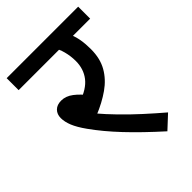

<svg xmlns="http://www.w3.org/2000/svg" viewBox="-190 -707 805 805"><g transform="rotate(-45 212.0 -305.0)"><path d="M284 -551 316 -566Q327 -541 331.5 -515.5Q336 -490 336 -458Q336 -403 313.5 -363.5Q291 -324 250.5 -295.5Q210 -267 156 -245L158 -255Q186 -222 221.5 -185.5Q257 -149 296.5 -113Q336 -77 377 -42L319 12Q240 -59 183.5 -119Q127 -179 88 -234Q63 -269 52.5 -295Q42 -321 42 -343Q42 -366 56 -380Q70 -394 95 -394Q122 -394 147 -375Q172 -356 197 -323L147 -335Q204 -354 230 -387.5Q256 -421 256 -468Q256 -497 248.5 -525.5Q241 -554 230 -565L275 -551H0V-622H424V-551Z"/></g></svg>

Font: uhindi15
Style: Book
Weight: 400
Designer: Jelle Bosma - Monotype Design Team
Foundry: Monotype Imaging Inc.
Version: Version 2.003